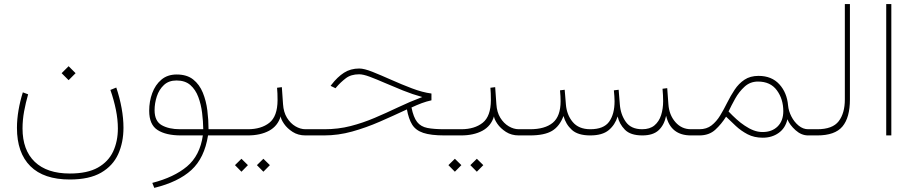

<svg xmlns="http://www.w3.org/2000/svg" viewBox="-20 -663 4473 940"><path d="M315.9 -338.9 350.1 -304.7 315.9 -270.5 281.7 -304.7ZM321.8 186.5Q407.7 186.5 459.2 157.5Q510.7 128.4 533.9 78.6Q557.1 28.8 557.1 -34.2Q557.1 -77.6 547.4 -125.7Q537.6 -173.8 520.5 -222.7L549.3 -234.4Q566.4 -183.6 575.4 -133.5Q584.5 -83.5 584.5 -37.6Q584.5 34.2 558.6 91.6Q532.7 148.9 474.9 182.4Q417 215.8 321.8 215.8Q194.3 215.8 128.7 150.6Q63 85.4 63 -37.1Q63 -78.6 70.6 -123Q78.1 -167.5 91.8 -210.9L117.7 -201.2Q106 -160.6 98.1 -118.2Q90.3 -75.7 90.3 -34.2Q90.3 71.8 150.1 129.2Q210 186.5 321.8 186.5Z M845.2 -298.3Q895 -298.3 925.8 -273.9Q956.5 -249.5 972.9 -209.5Q989.3 -169.4 995.1 -122.6Q1001 -75.7 1001 -30.3H1087.4V0H998.5Q981 110.8 917 169.4Q853 228 735.4 256.8L725.6 232.4Q832 205.1 895.5 151.9Q959 98.6 973.1 0H866.2Q792.5 0 751.5 -26.4Q710.4 -52.7 710.4 -120.6Q710.4 -166.5 725.3 -207Q740.2 -247.6 770 -272.9Q799.8 -298.3 845.2 -298.3ZM861.3 -30.3H975.1Q974.6 -68.8 969.5 -110.4Q964.4 -151.9 950.9 -188Q937.5 -224.1 911.9 -246.6Q886.2 -269 844.2 -269Q806.2 -269 782.5 -246.8Q758.8 -224.6 747.8 -191.2Q736.8 -157.7 736.8 -123.5Q736.8 -69.8 772 -50Q807.1 -30.3 861.3 -30.3Z M1067.4 -30.3H1193.4Q1258.8 -30.3 1298.6 -61.8Q1338.4 -93.3 1338.9 -172.4Q1338.9 -208 1336.4 -233.4L1359.9 -236.3L1365.7 -152.8Q1368.2 -113.8 1385 -86.4Q1401.9 -59.1 1426.3 -44.7Q1450.7 -30.3 1475.6 -30.3H1504.4V0H1475.6Q1439.5 0 1412.6 -17.3Q1385.7 -34.7 1370.6 -56.9Q1355.5 -79.1 1354 -93.3Q1339.8 -45.9 1297.4 -22.9Q1254.9 0 1192.4 0H1067.4ZM1269.5 114.3 1301.3 145.5 1269.5 177.7 1237.8 145.5ZM1162.1 114.3 1193.8 145.5 1162.1 177.7 1130.4 145.5Z M2092.3 -205.1V-171.9Q2067.9 -166.5 2044.9 -158Q2022 -149.4 1994.6 -136.7Q2004.4 -88.4 2022.2 -65.7Q2040 -43 2072.3 -36.6Q2104.5 -30.3 2156.2 -30.3H2186V0H2156.2Q2089.4 0 2052.2 -12.5Q2015.1 -24.9 1997.8 -53Q1980.5 -81.1 1972.2 -127.4Q1906.7 -96.7 1839.6 -67.4Q1772.5 -38.1 1704.1 -19Q1635.7 0 1566.4 0H1484.9V-30.3H1567.9Q1636.2 -30.3 1696.5 -45.9Q1756.8 -61.5 1813.7 -85.7Q1870.6 -109.9 1928 -137.2Q1985.4 -164.6 2047.4 -188Q1999.5 -201.2 1952.9 -220Q1906.2 -238.8 1864.7 -256.8Q1823.2 -274.9 1790.8 -287.1Q1758.3 -299.3 1738.3 -299.3Q1698.2 -299.3 1672.6 -279.5Q1647 -259.8 1627 -236.3L1622.6 -231L1598.6 -242.7L1603 -248.5Q1631.8 -286.1 1664.1 -306.9Q1696.3 -327.6 1738.8 -327.6Q1762.7 -327.6 1803.7 -311.3Q1844.7 -294.9 1895 -272.5Q1945.3 -250 1996.6 -230.5Q2047.9 -210.9 2092.3 -205.1Z M2165.5 -30.3H2237.8Q2303.2 -30.3 2343 -61.8Q2382.8 -93.3 2383.3 -172.4Q2383.3 -208 2380.9 -233.4L2404.3 -236.3L2410.2 -152.8Q2412.6 -113.8 2429.4 -86.4Q2446.3 -59.1 2470.7 -44.7Q2495.1 -30.3 2520 -30.3H2548.8V0H2520Q2483.9 0 2457 -17.3Q2430.2 -34.7 2415 -56.9Q2399.9 -79.1 2398.4 -93.3Q2384.3 -45.9 2341.8 -22.9Q2299.3 0 2236.8 0H2165.5ZM2314.5 114.3 2346.2 145.5 2314.5 177.7 2282.7 145.5ZM2207 114.3 2238.8 145.5 2207 177.7 2175.3 145.5Z M3125 0Q3066.4 0 3039.1 -28.3Q3011.7 -56.6 3003.9 -92.8Q2991.2 -51.8 2960.2 -25.9Q2929.2 0 2869.6 0Q2809.6 0 2779.8 -27.1Q2750 -54.2 2738.8 -95.2Q2719.7 -44.4 2682.6 -22.2Q2645.5 0 2574.2 0H2529.3V-30.3H2575.2Q2647.9 -30.3 2686.3 -62Q2724.6 -93.8 2724.6 -167.5Q2724.6 -178.2 2723.9 -192.4Q2723.1 -206.5 2721.7 -220.7L2744.6 -223.6L2750.5 -152.3Q2754.4 -101.1 2783.9 -65.7Q2813.5 -30.3 2870.1 -30.3Q2935.5 -30.3 2962.2 -67.1Q2988.8 -104 2988.8 -167.5Q2988.8 -178.2 2987.8 -192.4Q2986.8 -206.5 2985.4 -220.7L3008.8 -223.6L3014.6 -152.3Q3018.1 -103 3043.7 -66.7Q3069.3 -30.3 3124 -30.3Q3161.6 -30.3 3184.1 -49.1Q3206.5 -67.9 3216.6 -99.1Q3226.6 -130.4 3226.6 -167.5Q3226.6 -195.8 3223.6 -228.5L3246.6 -231.4L3252.4 -152.3Q3255.9 -100.6 3286.4 -65.4Q3316.9 -30.3 3362.8 -30.3H3393.1V0H3362.8Q3263.7 0 3241.2 -96.2Q3232.4 -51.8 3205.1 -25.9Q3177.7 0 3125 0Z M3403.8 0H3373.5V-30.3H3403.8Q3439.5 -30.3 3463.6 -49.1Q3487.8 -67.9 3505.9 -97.7Q3523.9 -127.4 3540.5 -160.9Q3557.1 -194.3 3576.9 -224.1Q3596.7 -253.9 3624.8 -272.7Q3652.8 -291.5 3693.8 -291.5Q3757.8 -291.5 3795.4 -250.5Q3833 -209.5 3838.4 -146Q3840.8 -119.6 3854.5 -92.8Q3868.2 -65.9 3889.9 -48.1Q3911.6 -30.3 3936.5 -30.3H3966.3V0H3936.5Q3903.3 0 3874.8 -25.6Q3846.2 -51.3 3835 -79.1Q3825.2 -35.6 3792.2 -12.2Q3759.3 11.2 3714.4 11.2Q3672.4 11.2 3640.1 -5.6Q3607.9 -22.5 3582.3 -46.4Q3556.6 -70.3 3534.7 -91.8Q3512.2 -55.7 3481.9 -27.8Q3451.7 0 3403.8 0ZM3690.9 -263.7Q3652.8 -263.7 3625.5 -238.8Q3598.1 -213.9 3579.1 -179.7Q3560.1 -145.5 3546.9 -117.2Q3566.4 -96.7 3586.2 -78.9Q3606 -61 3626 -47.9Q3647.5 -33.2 3669.2 -24.9Q3690.9 -16.6 3713.4 -16.6Q3759.3 -16.6 3787.1 -43.9Q3814.9 -71.3 3814.9 -118.7Q3814.9 -178.2 3783.4 -220.9Q3752 -263.7 3690.9 -263.7Z M3946.8 -30.3H3981.4Q4056.2 -30.3 4086.2 -69.6Q4116.2 -108.9 4116.2 -175.8V-643.1H4141.1V-176.3Q4141.1 -87.4 4104.5 -43.7Q4067.9 0 3981 0H3946.8Z M4343.8 -643.1V0H4318.8V-643.1Z"/></svg>

Font: Vazirmatn UI Thin
Style: Regular
Weight: 100
Designer: Saber Rastikerdar
Foundry: Saber Rastikerdar
Version: Version 33.003